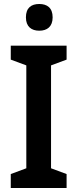

<svg xmlns="http://www.w3.org/2000/svg" viewBox="-20 -943 388 963"><path d="M177 -923C137 -923 110 -904 110 -856C110 -809 138 -789 177 -789C216 -789 244 -809 244 -856C244 -904 216 -923 177 -923ZM314 0V-70L236 -99V-615L314 -644V-714H34V-644L112 -615V-99L34 -70V0Z"/></svg>

Font: Noto Sans Devanagari UI SemiCondensed SemiBold
Style: Regular
Weight: 600
Width: 4
Designer: Jelle Bosma - Monotype Design Team
Foundry: Monotype Imaging Inc.
Version: Version 2.004